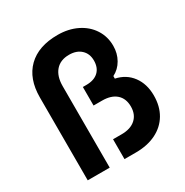

<svg xmlns="http://www.w3.org/2000/svg" viewBox="-194 -1024 1138 1180"><g transform="rotate(-30 375.0 -433.5)"><path d="M703.1 -248.6Q703.1 -330.9 661.3 -387Q619.4 -443 547.1 -458V-476Q590.1 -497.7 614.9 -541Q639.7 -584.3 639.7 -638Q639.7 -703.7 605.9 -755.8Q572.1 -808 512 -837.3Q451.9 -866.6 376 -866.6Q239.5 -866.6 164.9 -793.6Q90.3 -720.6 90.3 -588V0H246.3V-578Q246.3 -647.9 280.2 -686.9Q314.2 -725.8 376 -725.8Q429.1 -725.8 460.3 -696.7Q491.6 -667.6 491.6 -618.8Q491.6 -568.3 461.5 -540Q431.4 -511.8 376 -511.8H351.2V-380.2H412Q476.5 -380.2 511.7 -348.8Q547 -317.3 547 -260.5Q547 -204.4 511.4 -172.6Q475.8 -140.8 412 -140.8H351.2V0H432Q514.5 0 575.8 -30.3Q637.1 -60.7 670.1 -116.6Q703.1 -172.6 703.1 -248.6Z"/></g></svg>

Font: Martian Mono VF sWd Rg
Style: Regular
Weight: 400
Width: 6
Monospace: yes
Designer: Roman Shamin
Foundry: Evil Martians
Version: Version 1.100